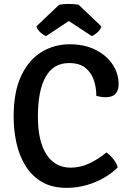

<svg xmlns="http://www.w3.org/2000/svg" viewBox="-20 -916 644 950"><path d="M456.5 -441.5Q457 -480 445 -517.5Q433 -555 403.5 -579.5Q374 -604 321.5 -604Q244.5 -604 206 -536.2Q167.5 -468.5 167.5 -338Q167.5 -216.5 210.2 -151.5Q253 -86.5 329 -86.5Q376.5 -86.5 420.5 -106.8Q464.5 -127 506.5 -161.5Q524.5 -149.5 541 -128.5Q557.5 -107.5 562.5 -87.5Q535 -60 495.8 -37Q456.5 -14 409 -0.2Q361.5 13.5 310 13.5Q237 13.5 186.8 -16.2Q136.5 -46 105.8 -96.2Q75 -146.5 61.2 -209.5Q47.5 -272.5 47.5 -338.5Q47.5 -463 85.5 -542.2Q123.5 -621.5 186.5 -659.2Q249.5 -697 324 -697Q398.5 -697 453.2 -669.2Q508 -641.5 537.5 -596.5Q567 -551.5 567 -499.5Q567 -469.5 551.8 -452.2Q536.5 -435 502.5 -435Q489.5 -435 479.2 -436.8Q469 -438.5 456.5 -441.5ZM369 -892.5 481.5 -785.5Q476 -767.5 461.2 -754.8Q446.5 -742 434 -737.5L320.5 -812L208 -737.5Q195.5 -742 180.8 -754.8Q166 -767.5 160 -785.5L272.5 -892.5Q294 -896.5 320.5 -896.5Q348 -896.5 369 -892.5Z"/></svg>

Font: Signika Negative Medium
Style: Regular
Weight: 500
Designer: Anna Giedry
Foundry: Anna Giedry
Version: Version 2.001